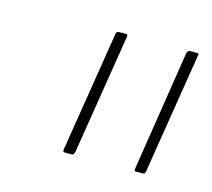

<svg xmlns="http://www.w3.org/2000/svg" viewBox="-52 -743 412 374"><g transform="rotate(15 154.0 -556.0)"><path d="M248 -429Q245 -429 246 -435L284 -678Q286 -683 290 -683H304Q309 -683 307 -678L268 -435Q267 -429 263 -429ZM105 -429Q101 -429 102 -435L141 -678Q142 -683 147 -683H161Q165 -683 164 -678L125 -435Q123 -429 120 -429Z"/></g></svg>

Font: Sofia Sans Thin
Style: Italic
Weight: 250
Italic angle: -9°
Version: Version 4.100-B